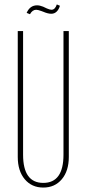

<svg xmlns="http://www.w3.org/2000/svg" viewBox="-20 -839 381 865"><path d="M84 -699V-142Q84 -15 175 -15Q266 -15 266 -142V-699H290V-132Q290 -69 258.5 -31.5Q227 6 175 6Q123 6 91.5 -31.5Q60 -69 60 -132V-699ZM115 -775 100 -781Q115 -815 147 -815Q159 -815 174 -809L191 -801Q205 -795 212 -795Q228 -795 236 -819L250 -813Q245 -796 235 -786.5Q225 -777 211 -777Q196 -777 175 -786L167 -789Q151 -795 143 -795Q126 -795 115 -775Z"/></svg>

Font: Moniqa Thin Paragraph
Style: Regular
Weight: 100
Designer: Rajesh Rajput
Foundry: Rajesh Rajput
Version: Version 1.000